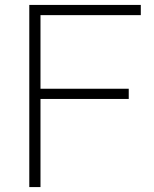

<svg xmlns="http://www.w3.org/2000/svg" viewBox="-20 -760 624 780"><path d="M99 0V-740H552V-698.5H144.5V0ZM135 -358V-399.5H503V-358Z"/></svg>

Font: Encode Sans SC SemiExpanded ExtraLight
Style: Regular
Weight: 250
Width: 6
Designer: Multiple Designers
Foundry: Impallari Type
Version: Version 3.002